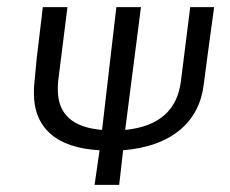

<svg xmlns="http://www.w3.org/2000/svg" viewBox="-20 -518 644 538"><path d="M580 -498 560 -351 551 -282Q541 -200 482.5 -152.5Q424 -105 325 -97L314 0H245L259 -97Q168 -102 121.5 -143Q75 -184 75 -257Q75 -274 76 -282L83 -356L100 -498H169L143 -291Q142 -283 142 -267Q142 -164 266 -154L306 -498H375L331 -156V-154Q472 -168 487 -291L513 -498Z"/></svg>

Font: Alegreya Sans SC
Style: Italic
Weight: 400
Italic angle: -7°
Designer: Juan Pablo del Peral
Foundry: Huerta Tipografica
Version: Version 2.008; ttfautohint (v1.6)